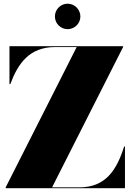

<svg xmlns="http://www.w3.org/2000/svg" viewBox="-20 -994 714 1014"><path d="M270 -907C270 -870 300 -840 337 -840C374 -840 404.5 -870 404.5 -907C404.5 -944 374 -974.5 337 -974.5C300 -974.5 270 -944 270 -907ZM30 -750V-550H34.5C74.5 -657 134 -745.5 271 -745.5H385L10 -4.5V0H640V-220H635.5C595.5 -93 536 -4.5 399 -4.5H255L630 -745.5V-750Z"/></svg>

Font: Bodoni* 36pt Fatface
Style: Regular
Weight: 900
Version: Version 2.3